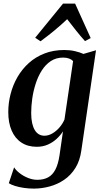

<svg xmlns="http://www.w3.org/2000/svg" viewBox="-20 -832 588 1102"><path d="M447 30.5Q439 90 412.8 132Q386.5 174 348.2 200Q310 226 265 238.2Q220 250.5 174 250.5Q145.5 250.5 117.8 246.5Q90 242.5 67.2 235.5Q44.5 228.5 30.5 219.5L61 128.5Q71.5 145.5 92.8 162Q114 178.5 140.8 189.2Q167.5 200 194 200Q230.5 200 256.2 186Q282 172 298 141Q314 110 321.5 60L341.5 -78Q327 -55.5 305.2 -35.2Q283.5 -15 254.8 -2.2Q226 10.5 191 10.5Q139.5 10.5 102.8 -13.8Q66 -38 46.8 -82.8Q27.5 -127.5 27.5 -188.5Q27.5 -241 40.8 -292.5Q54 -344 80.2 -389.5Q106.5 -435 145.2 -470Q184 -505 235.2 -525Q286.5 -545 349.5 -545Q381.5 -545 409.8 -538.5Q438 -532 459 -522.5L531 -543.5ZM399.5 -481.5Q391 -490.5 376.5 -496Q362 -501.5 342.5 -501.5Q302 -501.5 271.8 -481.5Q241.5 -461.5 220 -427.8Q198.5 -394 185 -352.2Q171.5 -310.5 165.2 -266.8Q159 -223 159 -183.5Q159 -150 164.5 -125.5Q170 -101 180 -84.8Q190 -68.5 204 -60.8Q218 -53 234.5 -53Q258.5 -53 281.2 -66.5Q304 -80 322 -101.2Q340 -122.5 350 -146ZM212.5 -595 182 -615.5 342 -811.5H411L500.5 -613.5L468 -596Q442 -624.5 416.8 -656.5Q391.5 -688.5 365.5 -722Q331.5 -689.5 292.8 -657.5Q254 -625.5 212.5 -595Z"/></svg>

Font: Merriweather 72pt SemiBold
Style: Italic
Weight: 600
Italic angle: -7.8°
Version: Version 2.101